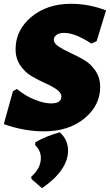

<svg xmlns="http://www.w3.org/2000/svg" viewBox="-23 -679 578 1010"><path d="M350 -659Q446 -659 535 -624L485 -462L457 -450Q372 -506 314 -506Q289 -506 274.5 -495.5Q260 -485 260 -470Q260 -451 285 -434.5Q310 -418 346 -401.5Q382 -385 418 -364.5Q454 -344 479 -307Q504 -270 504 -222Q504 -124 421 -56Q338 12 208 12Q105 12 -3 -26L45 -199L66 -211Q109 -175 159 -155Q209 -135 245 -135Q300 -135 300 -171Q300 -191 275 -208.5Q250 -226 215 -241.5Q180 -257 144.5 -277.5Q109 -298 84 -334.5Q59 -371 59 -420Q59 -521 142 -590Q225 -659 350 -659ZM292 17Q335 57 335 113Q335 216 198 311L143 263L141 251Q192 206 192 152Q192 114 162 84L163 69Q226 34 292 17Z"/></svg>

Font: Alegreya Sans Black
Style: Italic
Weight: 900
Italic angle: -7°
Designer: Juan Pablo del Peral
Foundry: Huerta Tipografica
Version: Version 2.007